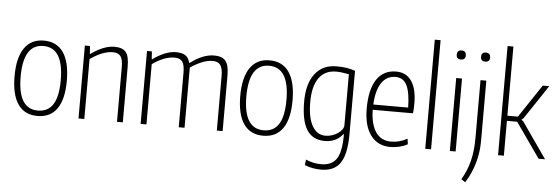

<svg xmlns="http://www.w3.org/2000/svg" viewBox="-59 -1002 4115 1416"><g transform="rotate(5 1998.5 -294.0)"><path d="M236 8Q141 8 92 -62.5Q43 -133 43 -270Q43 -407 92.5 -478.5Q142 -550 236 -550Q332 -550 381 -478.5Q430 -407 430 -270Q430 -133 381 -62.5Q332 8 236 8ZM236 -32Q311 -32 348 -90.5Q385 -149 385 -270Q385 -510 236 -510Q88 -510 88 -270Q88 -32 236 -32Z M540 -540H578L582 -482H586Q631 -515 675 -532.5Q719 -550 757 -550Q788 -550 809.5 -542.5Q831 -535 844 -518.5Q857 -502 862.5 -475Q868 -448 868 -409V0H825V-405Q825 -461 808 -485Q791 -509 751 -509Q713 -509 671 -492.5Q629 -476 583 -444V0H540Z M1000 -540H1036L1040 -482H1043Q1088 -515 1131.5 -532.5Q1175 -550 1213 -550Q1259 -550 1283.5 -534Q1308 -518 1317 -480H1322Q1367 -515 1411.5 -532.5Q1456 -550 1495 -550Q1526 -550 1547.5 -542.5Q1569 -535 1582 -518.5Q1595 -502 1601 -475Q1607 -448 1607 -409V0H1564V-405Q1564 -461 1546.5 -485Q1529 -509 1489 -509Q1452 -509 1411 -492.5Q1370 -476 1325 -446V0H1282V-405Q1282 -461 1265 -485Q1248 -509 1207 -509Q1132 -509 1043 -446V0H1000Z M1907 8Q1812 8 1763 -62.5Q1714 -133 1714 -270Q1714 -407 1763.5 -478.5Q1813 -550 1907 -550Q2003 -550 2052 -478.5Q2101 -407 2101 -270Q2101 -133 2052 -62.5Q2003 8 1907 8ZM1907 -32Q1982 -32 2019 -90.5Q2056 -149 2056 -270Q2056 -510 1907 -510Q1759 -510 1759 -270Q1759 -32 1907 -32Z M2354 220Q2290 220 2233 197L2238 156Q2269 169 2296 174.5Q2323 180 2352 180Q2429 180 2463.5 130Q2498 80 2500 -36V-55H2496Q2448 7 2363 7Q2273 7 2230 -61Q2187 -129 2187 -270Q2187 -402 2243.5 -475.5Q2300 -549 2403 -549Q2443 -549 2474.5 -544.5Q2506 -540 2541 -528V-59Q2541 88 2497 154Q2453 220 2354 220ZM2365 -32Q2389 -32 2412.5 -39.5Q2436 -47 2455 -59.5Q2474 -72 2486 -88.5Q2498 -105 2498 -122V-499Q2464 -505 2443.5 -507.5Q2423 -510 2403 -510Q2320 -510 2276 -448.5Q2232 -387 2232 -270Q2232 -155 2267 -93.5Q2302 -32 2365 -32Z M2849 9Q2755 9 2703 -61Q2651 -131 2651 -258Q2651 -400 2700.5 -474.5Q2750 -549 2844 -549Q2919 -549 2958.5 -491.5Q2998 -434 2998 -325Q2998 -300 2997 -284.5Q2996 -269 2994 -253H2696Q2698 -145 2737.5 -88Q2777 -31 2850 -31Q2882 -31 2910.5 -38.5Q2939 -46 2971 -63L2976 -22Q2949 -7 2916 1Q2883 9 2849 9ZM2843 -509Q2777 -509 2739.5 -453Q2702 -397 2697 -292H2955Q2953 -406 2926.5 -457.5Q2900 -509 2843 -509Z M3107 -808H3150V0H3107Z M3311 -679Q3278 -679 3278 -712Q3278 -746 3311 -746Q3345 -746 3345 -712Q3345 -679 3311 -679ZM3289 -540H3332V0H3289Z M3491 -679Q3458 -679 3458 -712Q3458 -746 3491 -746Q3525 -746 3525 -712Q3525 -679 3491 -679ZM3392 200Q3432 132 3450.5 58Q3469 -16 3469 -110V-540H3512V-92Q3512 -9 3489 71Q3466 151 3422 220Z M3646 -808H3689V-296H3767L3930 -540H3978L3809 -287L3796 -277V-275L3810 -264L3994 0H3946L3765 -258H3689V0H3646Z"/></g></svg>

Font: Encode Sans Compressed
Style: ExtraLight
Weight: 200
Designer: Pablo Impallari, Andres Torresi
Foundry: Pablo Impallari, Andres Torresi
Version: Version 1.000; ttfautohint (v1.00) -l 8 -r 50 -G 200 -x 14 -